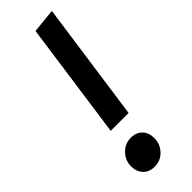

<svg xmlns="http://www.w3.org/2000/svg" viewBox="-257 -771 805 805"><g transform="rotate(-45 146.0 -368.5)"><path d="M192 -222H86L159 -741L267 -752ZM41 -56Q41 -91 65.5 -116.5Q90 -142 125 -142Q157 -142 175.5 -122.5Q194 -103 194 -72Q194 -36 170 -10.5Q146 15 110 15Q78 15 59.5 -5Q41 -25 41 -56Z"/></g></svg>

Font: Fira Sans Condensed Medium
Style: Italic
Weight: 500
Width: 3
Italic angle: -8°
Designer: bBox Type GmbH & Carrois Corporate GbR & Edenspiekermann AG
Foundry: bBox Type GmbH & Carrois Corporate GbR & Edenspiekermann AG
Version: Version 4.301